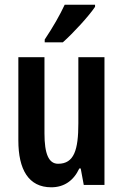

<svg xmlns="http://www.w3.org/2000/svg" viewBox="-20 -786 524 816"><path d="M384 -757V-766H255C234 -721 206 -672 170 -618V-606H247C292 -646 358 -718 384 -757ZM424 -543H313V-262C313 -149 295 -90 227 -90C187 -90 169 -132 169 -219V-543H58V-189C58 -66 101 10 198 10C252 10 293 -18 317 -70H323L336 0H424Z"/></svg>

Font: Noto Sans Myanmar UI ExtraCondensed SemiBold
Style: Regular
Weight: 600
Width: 2
Designer: Monotype Design Team
Foundry: Monotype Imaging Inc.
Version: Version 2.103